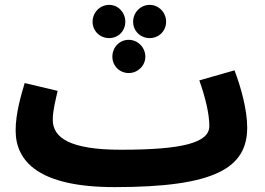

<svg xmlns="http://www.w3.org/2000/svg" viewBox="-20 -745 1084 786"><path d="M427 -589C464 -589 493 -618 493 -656C493 -694 464 -725 427 -725C389 -725 359 -694 359 -656C359 -618 389 -589 427 -589ZM593 -589C630 -589 660 -618 660 -656C660 -694 630 -725 593 -725C555 -725 525 -694 525 -656C525 -618 555 -589 593 -589ZM507 -446C544 -446 575 -476 575 -513C575 -551 544 -582 507 -582C469 -582 440 -551 440 -513C440 -476 469 -446 507 -446ZM449 21C858 21 992 -56 992 -223C992 -296 966 -389 940 -457L796 -416C820 -348 837 -280 837 -229C837 -161 729 -132 475 -132C266 -132 196 -181 196 -255C196 -290 207 -334 216 -373L81 -405C66 -354 44 -281 44 -211C44 -84 139 21 449 21Z"/></svg>

Font: Noto Sans Arabic UI XBd
Style: Regular
Weight: 800
Designer: Monotype Design Team, Nadine Chahine and Nizar Qandah
Foundry: Monotype Imaging Inc.
Version: Version 2.010